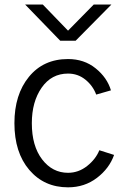

<svg xmlns="http://www.w3.org/2000/svg" viewBox="-20 -801 542 839"><path d="M43 0ZM43 -262.7Q43 -387.7 106.4 -465.3Q169.9 -543 277.3 -543Q347.7 -543 397.9 -502.4Q448.2 -461.9 464.8 -406.2L400.4 -387.7Q385.7 -426.8 353 -453.1Q320.3 -479.5 277.3 -479.5Q205.1 -479.5 162.1 -418Q119.1 -356.4 119.1 -262.7Q119.1 -163.1 164.1 -104.5Q209 -45.9 277.3 -45.9Q323.2 -45.9 360.8 -75.7Q398.4 -105.5 414.1 -144.5L478.5 -124Q458 -65.4 403.8 -23.9Q349.6 17.6 277.3 17.6Q172.9 17.6 107.9 -58.6Q43 -134.8 43 -262.7ZM89.8 -781.2H167L277.3 -667L389.6 -781.2H466.8L310.5 -623H243.2Z"/></svg>

Font: Batunionen A1
Style: Regular
Weight: 400
Designer: HanYang I&C Co.,Ltd.
Foundry: HanYang I&C Co.,Ltd.
Version: Version 2.50; ttfautohint (v1.6)